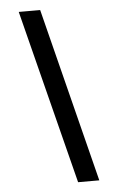

<svg xmlns="http://www.w3.org/2000/svg" viewBox="-56 -823 563 893"><g transform="rotate(-5 225.5 -376.5)"><path d="M66 -783H166L371 30H272Z"/></g></svg>

Font: Halant SemiBold
Style: Regular
Weight: 600
Designer: Hitesh Malaviya (Devanagari), Satya Rajpurohit (Latin)
Foundry: Indian Type Foundry
Version: Version 1.101;PS 1.0;hotconv 1.0.78;makeotf.lib2.5.61930; tt